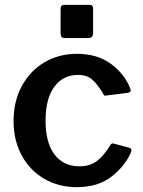

<svg xmlns="http://www.w3.org/2000/svg" viewBox="-20 -762 588 792"><path d="M437 -499C399.7 -526.3 353 -540 297 -540C247.7 -540 203.2 -528.3 163.5 -505C123.8 -481.7 92.7 -449 70 -407C47.3 -365 36 -317 36 -263C36 -209.7 47.2 -162.3 69.5 -121C91.8 -79.7 122.8 -47.5 162.5 -24.5C202.2 -1.5 247 10 297 10C355 10 402.7 -4.5 440 -33.5C477.3 -62.5 504.3 -96.3 521 -135C523.7 -144.3 521.7 -150 515 -152L452 -169C448 -170.3 444.8 -170.7 442.5 -170C440.2 -169.3 438 -167.7 436 -165C418 -135 399.3 -112.7 380 -98C360.7 -83.3 336.7 -76 308 -76C264 -76 229.7 -92.2 205 -124.5C180.3 -156.8 168 -203.7 168 -265C168 -325 180 -371.3 204 -404C228 -436.7 260.7 -453 302 -453C326 -453 345.2 -446.8 359.5 -434.5C373.8 -422.2 389 -403 405 -377C407 -370.3 410.3 -367 415 -367L419 -368L507 -379C515 -380.3 519 -383.7 519 -389L517 -398C501 -438 474.3 -471.7 437 -499ZM364 -626V-726C364 -736.7 359.3 -742 350 -742H245C235 -742 230 -736.3 230 -725V-624C230 -617.3 231.3 -612.5 234 -609.5C236.7 -606.5 241.7 -605 249 -605H341C349.7 -605 355.7 -606.7 359 -610C362.3 -613.3 364 -618.7 364 -626Z"/></svg>

Font: Libre Franklin SemiBold
Style: Regular
Weight: 600
Designer: Pablo Impallari, Rodrigo Fuenzalida
Foundry: Impallari Type
Version: Version 1.002; ttfautohint (v1.5)